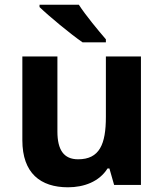

<svg xmlns="http://www.w3.org/2000/svg" viewBox="-20 -786 697 816"><path d="M315 -766H148V-756C186 -719 280 -641 331 -606H430V-619C398 -656 344 -721 315 -766ZM579 -546H430V-289C430 -173 403 -109 312 -109C251 -109 224 -149 224 -227V-546H75V-190C75 -50 152 10 269 10C337 10 402 -14 437 -70H445L465 0H579Z"/></svg>

Font: Noto Sans Adlam
Style: Bold
Weight: 700
Designer: Mark Jamra, Neil Patel
Foundry: JamraPatel LLC
Version: Version 3.001